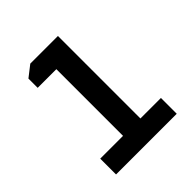

<svg xmlns="http://www.w3.org/2000/svg" viewBox="-188 -822 953 953"><g transform="rotate(-45 289.0 -345.0)"><path d="M84 0V-111H244V-579H113V-644L172 -690H366V-111H510V0Z"/></g></svg>

Font: Oxanium SemiBold
Style: Regular
Weight: 600
Designer: Severin Meyer
Version: Version 2.000